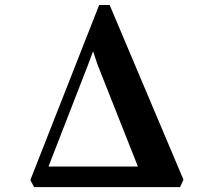

<svg xmlns="http://www.w3.org/2000/svg" viewBox="-20 -768 878 788"><path d="M120 0 104.5 -29 387 -747.5H430L733 -30.5L719 0ZM179 -84.5H546L381 -501L362 -557.5L340.5 -500Z"/></svg>

Font: Merriweather 120pt
Style: Bold
Weight: 700
Designer: Eben Sorkin
Foundry: Eben Sorkin
Version: Version 2.100